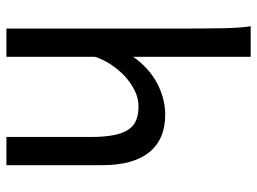

<svg xmlns="http://www.w3.org/2000/svg" viewBox="-124 -698 821 614"><g transform="rotate(90 287.0 -390.5)"><path d="M417.5 0V-268.6Q417.5 -314.5 411.4 -344.2Q405.3 -374 393.1 -391.4Q380.9 -408.7 362.5 -415.5Q344.2 -422.4 319.8 -422.4Q293.5 -422.4 268.3 -409.9Q243.2 -397.5 222.2 -377.7Q201.2 -357.9 185.1 -333Q168.9 -308.1 161.1 -283.2V0H70.8V-551.8Q70.8 -630.9 69.8 -690.2Q68.8 -749.5 63.5 -781.2H161.1V-405.3Q197.3 -456.5 246.1 -482.2Q294.9 -507.8 346.7 -507.8Q424.8 -507.8 466.3 -456.8Q507.8 -405.8 507.8 -305.2V0Z"/></g></svg>

Font: Andika Afr
Style: Regular
Weight: 400
Designer: Victor Gaultney, Annie Olsen, Julie Remington, Don Collingsworth, Eric Hays, Becca Hirsbrunner
Foundry: SIL International
Version: Version 5.000